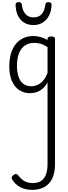

<svg xmlns="http://www.w3.org/2000/svg" viewBox="-20 -857 638 1801"><path d="M283 924Q215 924 168 897.5Q121 871 96 829Q88 817 90 806Q92 795 108 784Q123 773 132 775Q141 777 151 788Q179 825 210.5 842.5Q242 860 287 860Q331 860 362 842Q393 824 409.5 784Q426 744 426 680V-84Q403 -43 374.5 -21Q346 1 317.5 9Q289 17 262 17Q205 17 161 -11.5Q117 -40 92 -96.5Q67 -153 67 -236Q67 -287 76.5 -330.5Q86 -374 105 -409Q124 -444 151.5 -468.5Q179 -493 214.5 -506Q250 -519 294 -519Q327 -519 360.5 -509.5Q394 -500 426 -482V-493Q426 -504 434.5 -509.5Q443 -515 460 -515Q478 -515 487 -509.5Q496 -504 496 -493V683Q496 764 470 817.5Q444 871 396 897.5Q348 924 283 924ZM272 -48Q302 -48 330.5 -60Q359 -72 384 -100Q409 -128 426 -174V-415Q393 -437 362 -446Q331 -455 298 -455Q269 -455 244.5 -446Q220 -437 200.5 -420Q181 -403 167 -377Q153 -351 146 -317Q139 -283 139 -240Q139 -182 153.5 -138.5Q168 -95 198 -71.5Q228 -48 272 -48ZM295 -622Q219 -622 174 -672Q129 -722 126 -813Q126 -823 132.5 -830Q139 -837 155 -837Q171 -837 177 -830.5Q183 -824 185 -813Q191 -758 218.5 -726Q246 -694 295 -694Q345 -694 372 -726Q399 -758 405 -813Q407 -825 413 -831Q419 -837 434 -837Q450 -837 457.5 -830Q465 -823 464 -813Q462 -755 440.5 -712Q419 -669 381.5 -645.5Q344 -622 295 -622Z"/></svg>

Font: Playwrite BE WAL Light
Style: Regular
Weight: 300
Version: Version 1.002